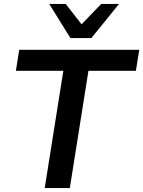

<svg xmlns="http://www.w3.org/2000/svg" viewBox="-20 -959 730 979"><path d="M208 0 303 -598H61L78 -705H690L673 -598H431L336 0ZM339 -765 231 -939H315L396 -835L496 -939H587L446 -765Z"/></svg>

Font: Nunito Sans 12pt ExtraLight 12pt
Style: Bold Italic
Weight: 700
Italic angle: -9°
Version: Version 3.101;gftools[0.9.27]